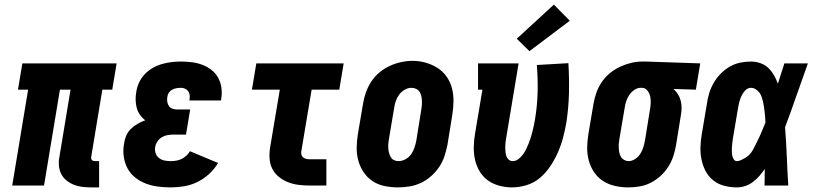

<svg xmlns="http://www.w3.org/2000/svg" viewBox="-20 -805 3540 833"><path d="M374 8Q354 8 335 5.5Q316 3 299 -4Q282 -11 267.5 -23Q253 -35 245 -51.5Q237 -68 235.5 -87.5Q234 -107 238 -126L286 -416H240L171 0H33L102 -416H58L77 -530H486L467 -416H424L376 -126Q375 -122 375.5 -118Q376 -114 378.5 -111Q381 -108 385 -107Q389 -106 393 -106H410V8Z M721 8Q693 8 665.5 4.5Q638 1 613 -8.5Q588 -18 567 -34.5Q546 -51 533.5 -74Q521 -97 517 -125Q513 -153 518 -180Q520 -198 527 -215Q534 -232 547 -245Q560 -258 576.5 -267.5Q593 -277 610 -283Q597 -293 587.5 -306.5Q578 -320 573.5 -336Q569 -352 568.5 -370Q568 -388 571 -405Q574 -426 583 -446Q592 -466 607 -482Q622 -498 641.5 -509.5Q661 -521 682 -527Q703 -533 723.5 -535.5Q744 -538 765 -538Q789 -538 812.5 -535Q836 -532 857.5 -524Q879 -516 897 -502Q915 -488 926 -468.5Q937 -449 940.5 -425.5Q944 -402 940 -378Q940 -376 939.5 -373.5Q939 -371 939 -369H802Q802 -370 802 -370.5Q802 -371 802 -372Q804 -381 803 -391Q802 -401 797 -408.5Q792 -416 783.5 -420Q775 -424 765 -424Q756 -424 746.5 -422.5Q737 -421 728 -416.5Q719 -412 713 -403.5Q707 -395 706 -385Q704 -375 705.5 -364.5Q707 -354 712.5 -345.5Q718 -337 728 -333.5Q738 -330 748 -330H805L787 -221H730Q718 -221 705 -218.5Q692 -216 681 -209Q670 -202 662.5 -190.5Q655 -179 653 -166Q651 -152 655.5 -139.5Q660 -127 670.5 -119Q681 -111 694 -108.5Q707 -106 721 -106Q733 -106 745 -108Q757 -110 768 -115.5Q779 -121 788.5 -129.5Q798 -138 804 -149L926 -98Q911 -72 887.5 -50.5Q864 -29 836.5 -15.5Q809 -2 779.5 3Q750 8 721 8Z M1324 0Q1300 0 1275.5 -3Q1251 -6 1229.5 -14.5Q1208 -23 1190 -37.5Q1172 -52 1161.5 -72.5Q1151 -93 1149.5 -117.5Q1148 -142 1152 -166L1194 -416H1073L1092 -530H1471L1452 -416H1332L1287 -147Q1286 -140 1288 -133Q1290 -126 1296 -121.5Q1302 -117 1309 -115.5Q1316 -114 1324 -114H1396V0Z M1706 8Q1677 8 1648 2Q1619 -4 1596 -19.5Q1573 -35 1557.5 -58Q1542 -81 1534.5 -108.5Q1527 -136 1527.5 -165.5Q1528 -195 1533 -225L1555 -355Q1559 -380 1567.5 -404Q1576 -428 1590.5 -450.5Q1605 -473 1626 -490.5Q1647 -508 1671 -519Q1695 -530 1720 -535.5Q1745 -541 1770 -541Q1800 -541 1827.5 -533Q1855 -525 1878.5 -510Q1902 -495 1918 -472Q1934 -449 1941 -421.5Q1948 -394 1947.5 -364.5Q1947 -335 1942 -305L1921 -175Q1916 -151 1908 -126.5Q1900 -102 1885 -80Q1870 -58 1849.5 -40Q1829 -22 1805 -11Q1781 0 1756 4Q1731 8 1706 8ZM1709 -106Q1724 -106 1739 -114Q1754 -122 1763.5 -135.5Q1773 -149 1778 -164Q1783 -179 1786 -194L1807 -324Q1809 -335 1810 -346Q1811 -357 1810.5 -367.5Q1810 -378 1808 -388Q1806 -398 1800.5 -406.5Q1795 -415 1785.5 -419.5Q1776 -424 1765 -424Q1750 -424 1735.5 -415.5Q1721 -407 1711.5 -394Q1702 -381 1697 -366Q1692 -351 1690 -336L1668 -206Q1666 -195 1665 -184.5Q1664 -174 1664.5 -163.5Q1665 -153 1667.5 -143Q1670 -133 1675 -124Q1680 -115 1689 -110.5Q1698 -106 1709 -106Z M2201 8Q2173 8 2145.5 0.5Q2118 -7 2096.5 -22.5Q2075 -38 2061 -61.5Q2047 -85 2041 -111.5Q2035 -138 2035.5 -167Q2036 -196 2041 -225L2073 -416H2054V-530H2230L2176 -206Q2174 -196 2173 -186Q2172 -176 2172 -166Q2172 -156 2173 -146Q2174 -136 2177 -127.5Q2180 -119 2187 -112.5Q2194 -106 2205 -106Q2218 -106 2229.5 -115Q2241 -124 2249 -135Q2257 -146 2263 -158.5Q2269 -171 2274 -183.5Q2279 -196 2283 -209Q2287 -222 2290 -234.5Q2293 -247 2296 -260Q2299 -273 2301 -286Q2311 -346 2312.5 -405Q2314 -464 2309 -523L2446 -531Q2450 -466 2448.5 -401.5Q2447 -337 2437 -272Q2431 -239 2423 -208Q2415 -177 2401.5 -146Q2388 -115 2369 -86Q2350 -57 2324 -34.5Q2298 -12 2265.5 -2Q2233 8 2201 8ZM2277 -583 2222 -637 2383 -785 2452 -715Z M2705 8Q2676 8 2647.5 1.5Q2619 -5 2596 -20Q2573 -35 2557.5 -58Q2542 -81 2534.5 -108.5Q2527 -136 2527.5 -165.5Q2528 -195 2533 -225L2555 -355Q2559 -379 2567.5 -403Q2576 -427 2590.5 -448.5Q2605 -470 2625.5 -487Q2646 -504 2669.5 -515Q2693 -526 2717.5 -532Q2742 -538 2767 -538Q2771 -538 2775 -538Q2779 -538 2783 -538L3018 -530L2999 -416L2902 -419Q2913 -409 2921 -396.5Q2929 -384 2933 -369Q2937 -354 2937 -337.5Q2937 -321 2934 -305L2913 -175Q2909 -151 2901 -127Q2893 -103 2879 -81Q2865 -59 2845 -41Q2825 -23 2802 -11.5Q2779 0 2754 4Q2729 8 2705 8ZM2707 -106Q2722 -106 2735.5 -115Q2749 -124 2757.5 -137Q2766 -150 2770.5 -164.5Q2775 -179 2778 -194L2799 -324Q2802 -339 2803 -354.5Q2804 -370 2801.5 -384Q2799 -398 2790 -410.5Q2781 -423 2767 -424H2764Q2763 -424 2762 -424Q2761 -424 2760 -424Q2745 -424 2731.5 -414.5Q2718 -405 2709.5 -392Q2701 -379 2696.5 -364.5Q2692 -350 2690 -336L2668 -206Q2666 -195 2665 -184.5Q2664 -174 2664.5 -163.5Q2665 -153 2667 -143Q2669 -133 2674 -124.5Q2679 -116 2688 -111Q2697 -106 2707 -106Z M3177 8Q3149 8 3122 1Q3095 -6 3074.5 -22.5Q3054 -39 3041.5 -62.5Q3029 -86 3023.5 -113Q3018 -140 3019 -168Q3020 -196 3025 -225L3047 -355Q3050 -378 3057 -401Q3064 -424 3076.5 -445.5Q3089 -467 3106.5 -485Q3124 -503 3145.5 -515.5Q3167 -528 3190.5 -533Q3214 -538 3238 -538Q3259 -538 3279 -531Q3299 -524 3313.5 -510Q3328 -496 3338 -478.5Q3348 -461 3355 -442Q3362 -464 3369 -486Q3376 -508 3383 -530H3485Q3460 -461 3436 -391.5Q3412 -322 3386 -253Q3391 -190 3393.5 -126.5Q3396 -63 3400 0H3297Q3297 -18 3297.5 -36Q3298 -54 3298 -72Q3287 -56 3274.5 -41.5Q3262 -27 3246.5 -15.5Q3231 -4 3213 2Q3195 8 3177 8ZM3177 -106Q3186 -106 3194 -110Q3202 -114 3210.5 -118.5Q3219 -123 3226 -129Q3233 -135 3238.5 -142.5Q3244 -150 3248.5 -158.5Q3253 -167 3257 -175Q3261 -183 3265 -191Q3269 -199 3273 -207.5Q3277 -216 3280.5 -224Q3284 -232 3287.5 -240.5Q3291 -249 3294.5 -257.5Q3298 -266 3301 -274Q3300 -286 3299.5 -297Q3299 -308 3297.5 -319Q3296 -330 3294.5 -341.5Q3293 -353 3290.5 -363.5Q3288 -374 3284.5 -384.5Q3281 -395 3274.5 -403.5Q3268 -412 3258.5 -418Q3249 -424 3238 -424Q3224 -424 3213.5 -413Q3203 -402 3197 -389Q3191 -376 3187.5 -362.5Q3184 -349 3182 -336L3160 -206Q3159 -197 3157.5 -187.5Q3156 -178 3155.5 -168.5Q3155 -159 3155 -149.5Q3155 -140 3156.5 -131.5Q3158 -123 3163 -114.5Q3168 -106 3177 -106Z"/></svg>

Font: Iosevka Slab Heavy
Style: Italic
Weight: 900
Italic angle: -9°
Monospace: yes
Designer: Belleve Invis
Foundry: Belleve Invis
Version: Version 11.1.0; ttfautohint (v1.8.3)